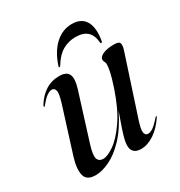

<svg xmlns="http://www.w3.org/2000/svg" viewBox="-150 -716 781 831"><g transform="rotate(-30 240.5 -300.5)"><path d="M444.5 -82Q447.5 -81 443.5 -76Q417 -36 383.8 -13.8Q350.5 8.5 318 8.5Q271.5 8.5 271.5 -34.5Q271.5 -52.5 279.8 -80.2Q288 -108 298.2 -136.2Q308.5 -164.5 315 -183.5Q279.5 -112 239.5 -70Q199.5 -28 160.8 -9.8Q122 8.5 91 8.5Q45.5 8.5 37.8 -24.2Q30 -57 47 -111L116.5 -331.5Q131 -378 126.8 -392.8Q122.5 -407.5 109.5 -407.5Q99 -407.5 85 -398.2Q71 -389 51 -364Q46.5 -358.5 44.5 -359Q41.5 -360 45.5 -368Q67 -403 97.2 -422.8Q127.5 -442.5 167 -442.5Q203.5 -442.5 213.2 -420.5Q223 -398.5 208.5 -352.5L136.5 -123Q120.5 -72.5 126.5 -54.5Q132.5 -36.5 154.5 -36.5Q175.5 -36.5 209.5 -60Q243.5 -83.5 280.2 -136.5Q317 -189.5 346.5 -277.5Q362 -324 366.8 -348Q371.5 -372 371.5 -383.5Q371.5 -392 368 -397Q364.5 -402 364.5 -410Q364.5 -423.5 385.2 -433Q406 -442.5 441 -442.5Q465 -442.5 469 -432Q473 -421.5 466 -399L372.5 -113.5Q356.5 -66 359.2 -49.8Q362 -33.5 376.5 -33.5Q387.5 -33.5 401.5 -42.8Q415.5 -52 438.5 -78.5Q442 -82.5 444.5 -82ZM312 -553.5Q277.5 -553.5 248 -536.8Q218.5 -520 194.5 -480.5Q191.5 -475 188.5 -475Q183.5 -475 186.5 -482.5Q206.5 -543.5 243.2 -577Q280 -610.5 326.5 -610.5Q374 -610.5 393.5 -577Q413 -543.5 402.5 -482.5Q401.5 -475 396.5 -475Q393 -475 393 -480.5Q389.5 -518.5 369.5 -536Q349.5 -553.5 312 -553.5Z"/></g></svg>

Font: Fraunces 144pt S000
Style: Italic
Weight: 400
Italic angle: -16°
Version: Version 1.000; ttfautohint (v1.8.3)